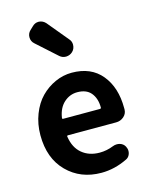

<svg xmlns="http://www.w3.org/2000/svg" viewBox="-133 -983 846 1081"><g transform="rotate(-15 290.0 -442.5)"><path d="M322.3 13.7Q201.2 13.7 122.6 -65.4Q43.9 -144.5 43.9 -279.3Q43.9 -344.7 65.9 -401.4Q87.9 -458 124.5 -495.1Q161.1 -532.2 208 -553.2Q254.9 -574.2 304.7 -574.2Q417 -574.2 478 -500Q539.1 -425.8 539.1 -305.7Q539.1 -300.8 539.1 -295.9Q538.1 -271.5 519 -255.4Q500 -239.3 474.6 -239.3H194.3Q186.5 -239.3 188.5 -231.4Q198.2 -167 239.3 -132.8Q280.3 -98.6 341.8 -98.6Q382.8 -98.6 421.9 -114.3Q433.6 -119.1 445.3 -119.1Q454.1 -119.1 461.9 -117.2Q483.4 -111.3 493.2 -92.8Q500 -80.1 500 -66.4Q500 -52.7 493.2 -40.5Q486.3 -28.3 473.6 -22.5Q399.4 13.7 322.3 13.7ZM186.5 -343.8Q184.6 -335.9 192.4 -335.9H405.3Q413.1 -335.9 413.1 -342.8Q413.1 -396.5 384.8 -429.7Q358.4 -460 306.6 -460Q262.7 -460 229 -429.7Q195.3 -399.4 186.5 -343.8ZM336.9 -685.5Q321.3 -670.9 299.8 -669.9Q298.8 -669.9 297.9 -669.9Q277.3 -669.9 261.7 -683.6L145.5 -788.1Q127 -803.7 127 -828.1Q127 -850.6 143.6 -866.2L162.1 -883.8Q177.7 -899.4 198.2 -899.4Q200.2 -899.4 202.1 -899.4Q224.6 -897.5 240.2 -879.9L339.8 -759.8Q353.5 -745.1 353.5 -725.6Q353.5 -701.2 336.9 -685.5Z"/></g></svg>

Font: Gen Jyuu Gothic P Bold
Style: Bold
Weight: 700
Designer: [Source Han Sans]
Ryoko NISHIZUKA  (kana & ideographs); Paul D. Hunt (Latin, Greek & Cyrillic); Wenlong ZHANG  (bopomofo
Version: Version 1.002.20150607